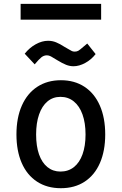

<svg xmlns="http://www.w3.org/2000/svg" viewBox="-20 -982 640 1010"><path d="M66.5 -274.5Q66.5 -362.5 95 -426.8Q123.5 -491 176.2 -525.5Q229 -560 300.5 -560Q372 -560 424.5 -525.5Q477 -491 505.2 -426.8Q533.5 -362.5 533.5 -274.5Q533.5 -188.5 505.8 -124.8Q478 -61 425.5 -26.5Q373 8 300 8Q227.5 8 174.8 -26.5Q122 -61 94.2 -124.8Q66.5 -188.5 66.5 -274.5ZM430 -274.5Q430 -335 414 -379.8Q398 -424.5 368.2 -448.5Q338.5 -472.5 298 -472.5Q258.5 -472.5 229.8 -448.5Q201 -424.5 185.5 -379.8Q170 -335 170 -274.5Q170 -214 185.2 -170.2Q200.5 -126.5 229.5 -103Q258.5 -79.5 298 -79.5Q339 -79.5 368.8 -103Q398.5 -126.5 414.2 -170.5Q430 -214.5 430 -274.5ZM281 -665.5Q259 -679.5 248 -685.2Q237 -691 227 -691Q211 -691 198 -680.8Q185 -670.5 162.5 -643.5L110 -699.5Q135 -731 168 -749.2Q201 -767.5 233 -767.5Q255.5 -767.5 275.5 -759.2Q295.5 -751 318.5 -736Q320.5 -735 341 -723Q352 -716 358.5 -713.2Q365 -710.5 373.5 -710.5Q384.5 -710.5 392.8 -715.5Q401 -720.5 417.5 -735Q420.5 -738 439 -753L483 -697.5Q460 -668 428.2 -650.8Q396.5 -633.5 366.5 -633.5Q347 -633.5 327.5 -641.2Q308 -649 281 -665.5ZM88.5 -961.5H512V-878.5H88.5Z"/></svg>

Font: JuliaMono Medium
Style: Regular
Weight: 500
Monospace: yes
Designer: cormullion
Foundry: corm
Version: Version 0.054; ttfautohint (v1.8.4)